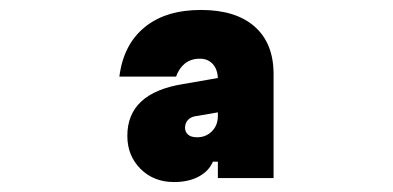

<svg xmlns="http://www.w3.org/2000/svg" viewBox="-20 -838 790 386"><path d="M330 -472Q289 -472 262.5 -498.5Q236 -525 236 -565Q236 -608 264 -634Q292 -660 348 -669L423 -682V-613L377 -605Q365 -604 358.5 -597.5Q352 -591 352 -581Q352 -573 358 -567.5Q364 -562 376 -562Q394 -562 406 -574Q418 -586 418 -605V-678Q418 -698 408 -709Q398 -720 382 -720Q364 -720 352 -710.5Q340 -701 334 -684H220Q228 -748 270.5 -783Q313 -818 384 -818Q454 -818 492 -784.5Q530 -751 530 -689V-480H418V-513H408Q400 -494 379.5 -483Q359 -472 330 -472Z"/></svg>

Font: Martian Mono SemiExpanded SemiExpanded
Style: Bold
Weight: 700
Width: 6
Monospace: yes
Version: Version 1.000